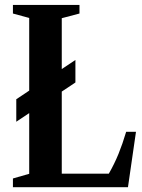

<svg xmlns="http://www.w3.org/2000/svg" viewBox="-20 -782 594 802"><path d="M34 0V-36.5L102 -56V-309.5L48 -273.5V-367.5L102 -403.5V-707L34 -725.5V-761.5H312V-725.5L238 -706V-493.5L295 -531.5V-437.5L238 -399.5V-56.5H434.5Q458 -97.5 475 -139.2Q492 -181 507 -231.5H548L514.5 0Z"/></svg>

Font: Libre Caslon Condensed
Style: Bold
Weight: 700
Designer: Pablo Impallari, Rodrigo Fuenzalida, Katja Schimmel, Ertekin Erdin
Foundry: Pablo Impallari, Rodrigo Fuenzalida
Version: Version 2.000; ttfautohint (v1.8.4.7-5d5b);gftools[0.9.33]